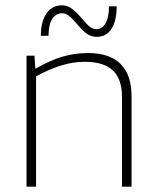

<svg xmlns="http://www.w3.org/2000/svg" viewBox="-20 -704 593 724"><path d="M116 0H80V-494H110L113 -446H116Q170 -477 216 -490.5Q262 -504 312 -504Q393 -504 434.5 -463Q476 -422 476 -342V0H440V-339Q440 -406 405.5 -438.5Q371 -471 299 -471Q257 -471 212 -457.5Q167 -444 116 -416ZM391 -680H420Q420 -626 400.5 -595.5Q381 -565 344 -565Q327 -565 311 -574.5Q295 -584 269 -615Q248 -639 237 -646.5Q226 -654 215 -654Q190 -654 176.5 -632Q163 -610 163 -569H134Q134 -622 155 -653Q176 -684 214 -684Q231 -684 247 -674Q263 -664 289 -634Q310 -609 321 -601.5Q332 -594 343 -594Q366 -594 378.5 -617Q391 -640 391 -680Z"/></svg>

Font: Blinker ExtraLight
Style: Regular
Weight: 200
Designer: Juergen Huber
Foundry: supertype
Version: Version 1.017;hotconv 1.0.117;makeotfexe 2.5.65602